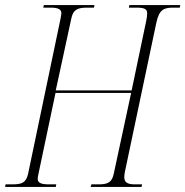

<svg xmlns="http://www.w3.org/2000/svg" viewBox="-40 -734 728 754"><path d="M-20 0H179L181 -10H153C123 -10 108 -15 108 -32C108 -38 110 -45 111 -51L178 -369H475L407 -53C400 -18 384 -10 347 -10H319L316 0H516L518 -10H491C467 -10 448 -14 448 -38C448 -44 449 -50 450 -57L574 -645C585 -696 603 -704 640 -704H666L668 -714H468L466 -704H497C527 -704 538 -698 538 -682C538 -674 537 -666 534 -651L477 -379H179L240 -661C247 -696 264 -704 302 -704H329L331 -714H132L130 -704H159C189 -704 201 -697 201 -682C201 -677 199 -668 197 -657L70 -50C62 -18 48 -10 9 -10H-18Z"/></svg>

Font: Noto Serif Display ExtraCondensed ExtraLight
Style: Italic
Weight: 200
Width: 2
Italic angle: -12°
Designer: Monotype Design Team
Foundry: Monotype Imaging Inc.
Version: Version 2.009